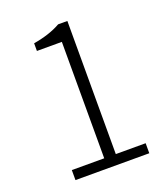

<svg xmlns="http://www.w3.org/2000/svg" viewBox="-134 -824 803 919"><g transform="rotate(-20 267.5 -364.5)"><path d="M92 0V-51H257V-644H130V-683Q213 -697 269 -729H316V-51H468V0Z"/></g></svg>

Font: Noto Sans Korean Light
Style: Regular
Weight: 300
Designer: Ryoko NISHIZUKA  (kana & ideographs); Paul D. Hunt (Latin, Greek & Cyrillic); Wenlong ZHANG  (bopomofo); Sandoll Communi
Foundry: Adobe Systems Incorporated
Version: Version 1.000;PS 1;hotconv 1.0.78;makeotf.lib2.5.61930